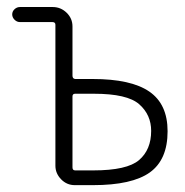

<svg xmlns="http://www.w3.org/2000/svg" viewBox="-20 -540 540 560"><path d="M191.4 -258.8V-51.8Q191.4 -43 199.2 -43H252Q350.6 -43 385.7 -73.2Q420.9 -103.5 420.9 -158.2Q420.9 -205.1 386.2 -235.8Q351.6 -266.6 253.9 -266.6H199.2Q191.4 -266.6 191.4 -258.8ZM38.1 -475.6Q29.3 -475.6 22.5 -482.4Q15.6 -489.3 15.6 -498Q15.6 -506.8 22.5 -513.2Q29.3 -519.5 38.1 -519.5H133.8Q157.2 -519.5 174.3 -502.9Q191.4 -486.3 191.4 -462.9V-319.3Q191.4 -310.5 199.2 -309.6H250Q362.3 -309.6 415.5 -272.9Q468.8 -236.3 468.8 -157.2Q468.8 -74.2 417 -37.1Q365.2 0 251 0H198.2Q174.8 0 158.2 -17.1Q141.6 -34.2 141.6 -56.6V-467.8Q141.6 -475.6 132.8 -475.6Z"/></svg>

Font: Rounded-X Mgen+ 2m light
Style: Regular
Weight: 200
Designer: [Source Han Sans]
Ryoko NISHIZUKA  (kana & ideographs); Paul D. Hunt (Latin, Greek & Cyrillic); Wenlong ZHANG  (bopomofo
Version: Version 1.059.20150602